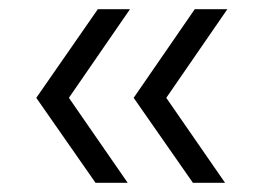

<svg xmlns="http://www.w3.org/2000/svg" viewBox="-20 -447 574 418"><path d="M400 -49 271 -234 404 -427H475L342 -234L470 -49ZM188 -49 59 -234 193 -427H263L130 -234L258 -49Z"/></svg>

Font: Smooch Sans Thin SemiBold
Style: Regular
Weight: 600
Version: Version 1.010